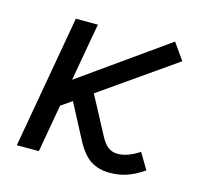

<svg xmlns="http://www.w3.org/2000/svg" viewBox="-85 -622 755 723"><g transform="rotate(15 293.0 -260.5)"><path d="M37.1 0 128.4 -517.6H214.4L174.3 -292L511.7 -531.2L557.1 -466.8L266.6 -263.7L345.2 -116.2Q359.4 -89.4 375 -78.1Q390.6 -66.9 411.6 -66.9Q450.2 -66.9 495.6 -97.2L532.7 -34.7Q498 -10.7 467.3 -0.5Q436.5 9.8 400.4 9.8Q356.9 9.8 325.9 -10.5Q294.9 -30.8 268.6 -81.1L198.2 -215.3L155.8 -186L123 0Z"/></g></svg>

Font: Cascadia Code NF SemiLight
Style: Italic
Weight: 350
Italic angle: -10°
Monospace: yes
Designer: Aaron Bell
Foundry: Saja Typeworks
Version: Version 2404.023; ttfautohint (v1.8.4)